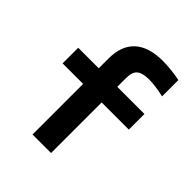

<svg xmlns="http://www.w3.org/2000/svg" viewBox="-213 -898 1025 1025"><g transform="rotate(45 300.0 -385.0)"><path d="M205 0V-382H50V-500H205V-573Q205 -671 259.5 -720.5Q314 -770 420 -770Q452 -770 487 -766Q522 -762 550 -756V-633Q516 -641 487 -644.5Q458 -648 437 -648Q388 -648 366.5 -630Q345 -612 345 -568V-500H550V-382H345V0Z"/></g></svg>

Font: M PLUS Code Latin Expanded
Style: Bold
Weight: 700
Width: 7
Designer: Coji Morishita
Foundry: UNDERFOREST DESIGN
Version: Version 1.002; ttfautohint (v1.8.3)